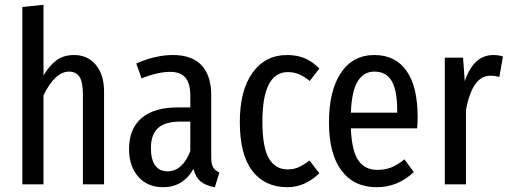

<svg xmlns="http://www.w3.org/2000/svg" viewBox="-20 -767 2121 799"><path d="M413 -387V0H325V-375Q325 -426 310.5 -447.5Q296 -469 267 -469Q210 -469 161 -371V0H73V-738L161 -747V-453Q186 -495 215.5 -516.5Q245 -538 288 -538Q345 -538 379 -497Q413 -456 413 -387Z M893 -49 874 12Q837 6 815.5 -11.5Q794 -29 785 -64Q742 12 659 12Q594 12 555.5 -31.5Q517 -75 517 -147Q517 -231 569 -275.5Q621 -320 720 -320H772V-368Q772 -420 751.5 -444Q731 -468 688 -468Q637 -468 569 -441L547 -503Q628 -538 699 -538Q780 -538 819.5 -494.5Q859 -451 859 -372V-112Q859 -84 867 -70.5Q875 -57 893 -49ZM772 -138V-261H730Q667 -261 637.5 -234Q608 -207 608 -151Q608 -103 626 -78.5Q644 -54 677 -54Q739 -54 772 -138Z M1309 -482 1269 -430Q1246 -449 1224.5 -458Q1203 -467 1178 -467Q1072 -467 1072 -261Q1072 -154 1099 -108Q1126 -62 1177 -62Q1202 -62 1222.5 -71Q1243 -80 1268 -99L1309 -46Q1249 12 1176 12Q1082 12 1030 -56Q978 -124 978 -259Q978 -391 1031 -464.5Q1084 -538 1175 -538Q1215 -538 1247 -525Q1279 -512 1309 -482Z M1716 -233H1440Q1444 -138 1471.5 -99Q1499 -60 1550 -60Q1583 -60 1609 -70.5Q1635 -81 1663 -104L1702 -51Q1636 12 1547 12Q1453 12 1401 -57.5Q1349 -127 1349 -258Q1349 -389 1398.5 -463.5Q1448 -538 1538 -538Q1625 -538 1671.5 -472.5Q1718 -407 1718 -279Q1718 -257 1716 -233ZM1633 -305Q1633 -391 1610 -430Q1587 -469 1538 -469Q1494 -469 1469 -429.5Q1444 -390 1440 -298H1633Z M2073 -532 2058 -447Q2038 -452 2022 -452Q1983 -452 1958 -417Q1933 -382 1919 -310V0H1831V-527H1907L1914 -429Q1951 -538 2033 -538Q2055 -538 2073 -532Z"/></svg>

Font: Fira Sans Extra Condensed
Style: Regular
Weight: 400
Width: 1
Designer: Carrois Corporate & Edenspiekermann AG
Foundry: Carrois Corporate GbR & Edenspiekermann AG
Version: Version 4.203